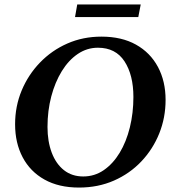

<svg xmlns="http://www.w3.org/2000/svg" viewBox="-20 -835 814 865"><path d="M336 10Q245 10 180.5 -26Q116 -62 82 -126.5Q48 -191 48 -275Q48 -356 77.5 -427Q107 -498 160 -553Q213 -608 283.5 -639Q354 -670 437 -670Q528 -670 592.5 -634Q657 -598 691.5 -533.5Q726 -469 726 -385Q726 -305 697.5 -234Q669 -163 617 -108Q565 -53 493.5 -21.5Q422 10 336 10ZM355 -40Q406 -40 447.5 -68.5Q489 -97 519 -146.5Q549 -196 565 -261Q581 -326 581 -398Q581 -497 541 -558.5Q501 -620 421 -620Q372 -620 330.5 -592Q289 -564 258.5 -514.5Q228 -465 211 -400.5Q194 -336 194 -263Q194 -198 213 -147.5Q232 -97 268 -68.5Q304 -40 355 -40ZM318 -758 328 -815H614L603 -758Z"/></svg>

Font: Spectral SC
Style: Bold Italic
Weight: 700
Italic angle: -10°
Designer: Jean-Baptiste Levee
Foundry: Production Type
Version: Version 2.001